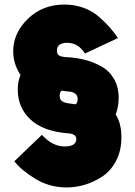

<svg xmlns="http://www.w3.org/2000/svg" viewBox="-20 -735 591 843"><path d="M488 -232Q513 -194 513 -132Q513 -73 489.5 -28.5Q466 16 428.5 40.5Q391 65 351.5 76.5Q312 88 273 88Q197 88 135 50Q73 12 43 -27L164 -143Q210 -92 264 -92Q315 -92 315 -125Q315 -148 275 -150Q168 -159 113 -211Q58 -263 58 -341Q58 -359 60.5 -373Q63 -387 66.5 -395.5Q70 -404 70 -406Q38 -454 38 -510Q38 -590 102.5 -652.5Q167 -715 263 -715Q308 -715 347.5 -700.5Q387 -686 417 -659Q447 -632 463 -613.5Q479 -595 498 -568L353 -500Q324 -547 275 -547Q230 -547 230 -513Q230 -496 241 -490.5Q252 -485 273 -484Q315 -482 352.5 -472.5Q390 -463 425 -443.5Q460 -424 480.5 -388.5Q501 -353 501 -306Q501 -267 488 -232ZM242 -314Q242 -297 253.5 -290Q265 -283 286.5 -280.5Q308 -278 312 -277Q321 -284 321 -300Q321 -317 308.5 -325Q296 -333 281 -333L251 -337Q242 -330 242 -314Z"/></svg>

Font: Raleway
Style: Heavy
Weight: 900
Designer: Matt McInerney, Pablo Impallari, Rodrigo Fuenzalida
Foundry: Matt McInerney, Pablo Impallari, Rodrigo Fuenzalida
Version: Version 2.001